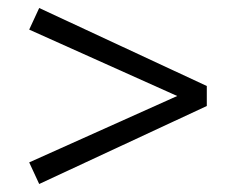

<svg xmlns="http://www.w3.org/2000/svg" viewBox="-20 -470 590 480"><path d="M497 -255V-205L78 -10L53 -64L423 -230L53 -396L78 -450Z"/></svg>

Font: Ysabeau SC Medium
Style: Regular
Weight: 500
Designer: Christian Thalmann (Catharsis Fonts)
Version: Version 0.003